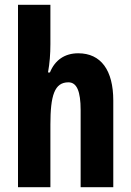

<svg xmlns="http://www.w3.org/2000/svg" viewBox="-20 -780 545 800"><path d="M190 -596V-760H55V0H190V-261C190 -382 207 -437 265 -437C300 -437 316 -400 316 -321V0H452V-361C452 -487 401 -558 306 -558C250 -558 209 -530 188 -478H180C187 -516 190 -556 190 -596Z"/></svg>

Font: Noto Sans Oriya ExtCond Bold
Style: Bold
Weight: 700
Width: 2
Designer: Amélie Bonet and Sol Matas
Foundry: Google LLC
Version: Version 2.006